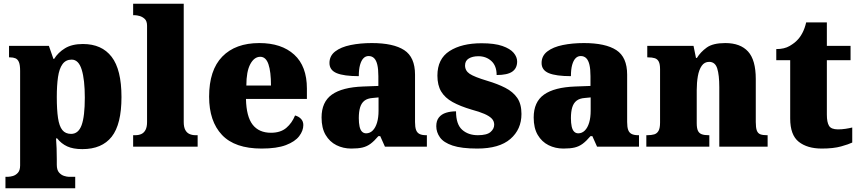

<svg xmlns="http://www.w3.org/2000/svg" viewBox="-20 -780 4570 1021"><path d="M9 221V160H24Q33 160 48 156Q63 152 75 139Q87 126 87 100V-403Q87 -435 80.5 -450Q74 -465 62 -470Q50 -475 33 -475H28V-536H240L264 -467H268Q289 -501 326 -523.5Q363 -546 421 -546Q521 -546 573.5 -478Q626 -410 626 -264Q626 -119 574 -53Q522 13 418 13Q369 13 337.5 -1.5Q306 -16 284 -44H278Q280 -19 281 8.5Q282 36 282 66V96Q282 124 294 137.5Q306 151 321 155.5Q336 160 344 160H380V221ZM358 -68Q397 -68 414 -114.5Q431 -161 431 -261Q431 -356 414.5 -409.5Q398 -463 361 -463Q330 -463 312.5 -439Q295 -415 288.5 -370.5Q282 -326 282 -264Q282 -196 288.5 -152.5Q295 -109 311.5 -88.5Q328 -68 358 -68Z M688 0V-61H699Q718 -61 732 -67.5Q746 -74 754 -89.5Q762 -105 762 -131V-643Q762 -668 749.5 -679.5Q737 -691 722 -695Q707 -699 699 -699H688V-760H957V-131Q957 -105 965 -89.5Q973 -74 987.5 -67.5Q1002 -61 1020 -61H1031V0Z M1371 10Q1229 10 1160.5 -62.5Q1092 -135 1092 -266Q1092 -407 1162 -479Q1232 -551 1359 -551Q1477 -551 1544.5 -489.5Q1612 -428 1612 -309V-254H1288Q1290 -160 1323.5 -117Q1357 -74 1421 -74Q1472 -74 1502.5 -100Q1533 -126 1549 -166Q1568 -161 1580.5 -148Q1593 -135 1593 -115Q1593 -85 1571 -56Q1549 -27 1500.5 -8.5Q1452 10 1371 10ZM1421 -325Q1421 -399 1407.5 -438.5Q1394 -478 1364 -478Q1332 -478 1311 -439Q1290 -400 1290 -325Z M1848 10Q1805 10 1769 -8Q1733 -26 1711.5 -62.5Q1690 -99 1690 -155Q1690 -238 1745 -277Q1800 -316 1911 -320L1992 -323V-375Q1992 -412 1986.5 -435.5Q1981 -459 1969.5 -470.5Q1958 -482 1940 -482Q1924 -482 1912.5 -470Q1901 -458 1894.5 -434.5Q1888 -411 1888 -375Q1809 -375 1770.5 -391Q1732 -407 1732 -445Q1732 -483 1762.5 -506.5Q1793 -530 1844.5 -540.5Q1896 -551 1957 -551Q2072 -551 2129.5 -513.5Q2187 -476 2187 -383V-131Q2187 -104 2192.5 -89Q2198 -74 2211 -67.5Q2224 -61 2246 -61H2250V0H2027L2002 -56H1992Q1970 -30 1950.5 -15.5Q1931 -1 1907.5 4.5Q1884 10 1848 10ZM1927 -71Q1947 -71 1962 -86Q1977 -101 1985 -128Q1993 -155 1993 -191V-262L1962 -259Q1934 -257 1918 -244.5Q1902 -232 1895 -209Q1888 -186 1888 -152Q1888 -126 1892 -107.5Q1896 -89 1905 -80Q1914 -71 1927 -71Z M2518 10Q2434 10 2386.5 -6Q2339 -22 2319.5 -49.5Q2300 -77 2300 -109Q2300 -138 2314 -155.5Q2328 -173 2352 -180.5Q2376 -188 2405 -188Q2405 -119 2437.5 -90Q2470 -61 2521 -61Q2569 -61 2588.5 -78Q2608 -95 2608 -117Q2608 -136 2595 -149.5Q2582 -163 2555.5 -174.5Q2529 -186 2488 -197Q2427 -215 2386.5 -237.5Q2346 -260 2326 -293.5Q2306 -327 2306 -378Q2306 -467 2370.5 -508.5Q2435 -550 2541 -550Q2610 -550 2651.5 -535.5Q2693 -521 2711.5 -499Q2730 -477 2730 -453Q2730 -417 2704 -399Q2678 -381 2621 -381Q2621 -430 2593 -455.5Q2565 -481 2524 -481Q2493 -481 2473 -469Q2453 -457 2453 -432Q2453 -404 2477.5 -387.5Q2502 -371 2572 -350Q2626 -334 2667 -313Q2708 -292 2730.5 -259.5Q2753 -227 2753 -174Q2753 -92 2694 -41Q2635 10 2518 10Z M2976 10Q2933 10 2897 -8Q2861 -26 2839.5 -62.5Q2818 -99 2818 -155Q2818 -238 2873 -277Q2928 -316 3039 -320L3120 -323V-375Q3120 -412 3114.5 -435.5Q3109 -459 3097.5 -470.5Q3086 -482 3068 -482Q3052 -482 3040.5 -470Q3029 -458 3022.5 -434.5Q3016 -411 3016 -375Q2937 -375 2898.5 -391Q2860 -407 2860 -445Q2860 -483 2890.5 -506.5Q2921 -530 2972.5 -540.5Q3024 -551 3085 -551Q3200 -551 3257.5 -513.5Q3315 -476 3315 -383V-131Q3315 -104 3320.5 -89Q3326 -74 3339 -67.5Q3352 -61 3374 -61H3378V0H3155L3130 -56H3120Q3098 -30 3078.5 -15.5Q3059 -1 3035.5 4.5Q3012 10 2976 10ZM3055 -71Q3075 -71 3090 -86Q3105 -101 3113 -128Q3121 -155 3121 -191V-262L3090 -259Q3062 -257 3046 -244.5Q3030 -232 3023 -209Q3016 -186 3016 -152Q3016 -126 3020 -107.5Q3024 -89 3033 -80Q3042 -71 3055 -71Z M3417 0V-61H3421Q3444 -61 3459 -65.5Q3474 -70 3482 -84.5Q3490 -99 3490 -128V-412Q3490 -439 3483 -452.5Q3476 -466 3462 -470.5Q3448 -475 3426 -475H3422V-536H3668L3681 -472H3686Q3705 -503 3738 -527Q3771 -551 3837 -551Q3917 -551 3958 -506Q3999 -461 3999 -360V-131Q3999 -101 4004.5 -86Q4010 -71 4023 -66Q4036 -61 4058 -61H4062V0H3805V-317Q3805 -381 3794 -416Q3783 -451 3751 -451Q3726 -451 3711.5 -430Q3697 -409 3691 -375Q3685 -341 3685 -301V-125Q3685 -98 3691.5 -84.5Q3698 -71 3712 -66Q3726 -61 3748 -61H3752V0Z M4350 10Q4273 10 4227.5 -26Q4182 -62 4182 -150V-460H4108V-519Q4151 -519 4179 -535.5Q4207 -552 4221 -568Q4235 -582 4247.5 -606Q4260 -630 4267 -661H4377V-536H4503V-460H4377V-170Q4377 -130 4388.5 -111Q4400 -92 4436 -92Q4456 -92 4476 -95Q4496 -98 4512 -102V-22Q4494 -13 4453 -1.5Q4412 10 4350 10Z"/></svg>

Font: Noto Serif Hebrew Black
Style: Regular
Weight: 900
Version: Version 2.003